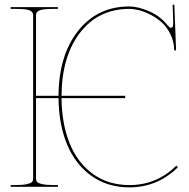

<svg xmlns="http://www.w3.org/2000/svg" viewBox="-20 -790 800 812"><path d="M24.9 0V-7.3H44.9Q77.1 -7.3 94.5 -11.5Q111.8 -15.6 116 -21Q120.1 -26.4 120.1 -35.2V-726.6Q120.1 -739.7 105.5 -746.1Q90.8 -752.4 44.9 -752.4H24.9V-759.8H225.1V-752.4H207.5Q161.6 -752.4 147 -746.1Q132.3 -739.7 132.3 -726.6V-384.8H227.5Q228.5 -555.7 310.1 -659.2Q391.6 -762.7 527.3 -762.7Q563.5 -762.7 611.1 -742.2Q658.7 -721.7 689.9 -681.6Q697.8 -672.4 703.1 -672.4Q712.4 -672.4 712.4 -689.9V-706.5L710 -770H717.3L724.6 -580.1Q724.6 -576.2 721.2 -576.2Q716.8 -576.2 716.8 -580.1Q715.3 -616.2 700.2 -646.5Q685.1 -676.8 663.6 -695.8Q642.1 -714.8 616.2 -728Q590.3 -741.2 567.9 -746.8Q545.4 -752.4 527.3 -752.4Q396.5 -752.4 318.8 -652.1Q241.2 -551.8 240.2 -384.8H510.7L508.3 -375H240.2Q241.2 -266.6 274.4 -184.1Q307.6 -101.6 372.8 -54.4Q438 -7.3 527.3 -7.3Q642.6 -7.3 725.6 -89.4L732.4 -82.5Q645.5 2.4 527.3 2.4Q434.6 2.4 366.5 -46.4Q298.3 -95.2 263.4 -179.9Q228.5 -264.6 227.5 -375H132.3V-35.2Q132.3 -26.4 136.5 -21Q140.6 -15.6 158 -11.5Q175.3 -7.3 207.5 -7.3H225.1V0Z"/></svg>

Font: Znikomit
Style: Regular
Weight: 100
Designer: gluk
Foundry: gluk
Version: Version 0.53